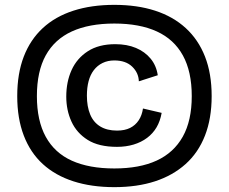

<svg xmlns="http://www.w3.org/2000/svg" viewBox="-20 -686 943 791"><path d="M451 85Q357 85 282.5 61Q208 37 156.5 -10Q105 -57 78 -127.5Q51 -198 51 -290Q51 -383 78 -453Q105 -523 156.5 -570.5Q208 -618 282.5 -642Q357 -666 451 -666Q545 -666 619 -642Q693 -618 745 -570.5Q797 -523 824.5 -453Q852 -383 852 -290Q852 -198 824.5 -127.5Q797 -57 744.5 -10Q692 37 618.5 61Q545 85 451 85ZM451 8Q555 8 625.5 -24.5Q696 -57 733 -123Q770 -189 770 -290Q770 -391 733.5 -457.5Q697 -524 626 -556.5Q555 -589 451 -589Q347 -589 276 -556.5Q205 -524 168.5 -458Q132 -392 132 -290Q132 -189 168.5 -122.5Q205 -56 276 -24Q347 8 451 8ZM462 -81Q387 -81 341.5 -109.5Q296 -138 274.5 -185Q253 -232 253 -288Q253 -349 275 -397.5Q297 -446 342 -475Q387 -504 455 -504Q503 -504 540 -488.5Q577 -473 600.5 -444.5Q624 -416 630 -376L552 -351Q551 -386 524.5 -411.5Q498 -437 451 -437Q424 -437 402.5 -426.5Q381 -416 366.5 -397Q352 -378 345 -351.5Q338 -325 338 -292Q338 -247 351.5 -214.5Q365 -182 393 -165Q421 -148 462 -148Q494 -148 516 -159Q538 -170 551.5 -190.5Q565 -211 569 -239L646 -221Q640 -187 625 -161.5Q610 -136 586 -118Q562 -100 530.5 -90.5Q499 -81 462 -81Z"/></svg>

Font: Bricolage Grotesque
Style: Regular
Weight: 400
Designer: Mathieu Triay
Foundry: Atelier Triay
Version: Version 1.001;gftools[0.9.33.dev8+g029e19f]